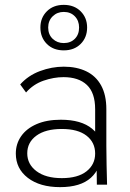

<svg xmlns="http://www.w3.org/2000/svg" viewBox="-20 -759 535 789"><path d="M378 0 376 -165 371 -177V-310Q371 -378 337 -410Q303 -442 241 -442Q201 -442 159 -427.5Q117 -413 87 -379L63 -412Q96 -449 144.5 -467Q193 -485 242 -485Q295 -485 334.5 -466Q374 -447 395.5 -408Q417 -369 417 -310V-160Q417 -120 418 -80.5Q419 -41 420 0ZM227 10Q144 10 94.5 -28Q45 -66 45 -128Q45 -168 67 -199.5Q89 -231 130.5 -249Q172 -267 230 -267Q314 -267 358.5 -230Q403 -193 403 -133H396Q396 -67 353.5 -28.5Q311 10 227 10ZM234 -27Q300 -27 335.5 -55Q371 -83 371 -128Q371 -174 335.5 -201.5Q300 -229 234 -229Q167 -229 129.5 -201.5Q92 -174 92 -129Q92 -84 130 -55.5Q168 -27 234 -27ZM242 -552Q199 -552 172.5 -578.5Q146 -605 146 -646Q146 -686 172.5 -712.5Q199 -739 242 -739Q285 -739 311.5 -712.5Q338 -686 338 -646Q338 -605 311.5 -578.5Q285 -552 242 -552ZM242 -582Q270 -582 287.5 -599.5Q305 -617 305 -646Q305 -674 287.5 -692Q270 -710 242 -710Q215 -710 196.5 -692Q178 -674 178 -646Q178 -617 196.5 -599.5Q215 -582 242 -582Z"/></svg>

Font: SUSE Thin ExtraLight
Style: Regular
Weight: 250
Version: Version 1.000